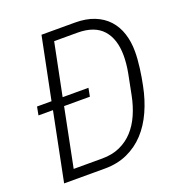

<svg xmlns="http://www.w3.org/2000/svg" viewBox="-127 -803 843 909"><g transform="rotate(-20 294.5 -349.0)"><path d="M111 -344H38L46 -386H119L182 -698H351Q406 -698 447.5 -681.5Q489 -665 516.5 -635Q544 -605 557.5 -563.5Q571 -522 571 -473Q571 -435 565 -389.5Q559 -344 551 -306Q538 -240 512.5 -183.5Q487 -127 449.5 -86.5Q412 -46 361.5 -23Q311 0 248 0H42ZM252 -49Q302 -49 341 -66.5Q380 -84 408.5 -115Q437 -146 456 -189Q475 -232 485 -283L505 -384Q510 -410 512 -432.5Q514 -455 514 -472Q514 -556 472.5 -602.5Q431 -649 345 -649H228L175 -386H305L297 -344H167L108 -49Z"/></g></svg>

Font: IBM Plex Sans Condensed Light
Style: Italic
Weight: 300
Width: 3
Italic angle: -11°
Designer: Mike Abbink, Paul van der Laan, Pieter van Rosmalen
Foundry: Bold Monday
Version: Version 1.3